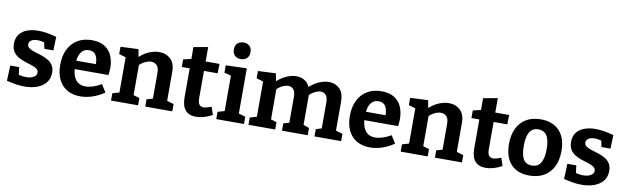

<svg xmlns="http://www.w3.org/2000/svg" viewBox="-46 -1318 6087 1867"><g transform="rotate(10 2997.0 -384.0)"><path d="M183 -399Q183 -376 203 -362Q223 -348 254.5 -338Q286 -328 321.5 -317Q357 -306 388.5 -288.5Q420 -271 440 -242Q460 -213 460 -167Q460 -108 428 -68Q396 -28 341 -8Q286 12 217 12Q177 12 132.5 5Q88 -2 41 -14L47 -165H135L146 -77L134 -94Q154 -88 178 -84.5Q202 -81 220 -81Q246 -81 268.5 -88Q291 -95 305.5 -108.5Q320 -122 320 -143Q320 -167 300 -181Q280 -195 248.5 -205Q217 -215 182.5 -226Q148 -237 116.5 -255Q85 -273 65 -303Q45 -333 45 -381Q45 -439 74 -475.5Q103 -512 151.5 -529Q200 -546 258 -546Q299 -546 345 -538.5Q391 -531 439 -517L434 -383H345L329 -462L348 -441Q301 -454 265 -454Q228 -454 205.5 -439.5Q183 -425 183 -399Z M768 12Q695 12 640 -18.5Q585 -49 554.5 -109.5Q524 -170 524 -257Q524 -347 556.5 -411.5Q589 -476 648 -511Q707 -546 787 -546Q865 -546 914 -515Q963 -484 986 -430.5Q1009 -377 1009 -310Q1009 -293 1007.5 -276Q1006 -259 1003 -240H637V-323H883L865 -310Q866 -350 857.5 -380.5Q849 -411 829.5 -428Q810 -445 776 -445Q737 -445 713 -422.5Q689 -400 678.5 -362Q668 -324 668 -277Q668 -224 681 -182Q694 -140 723.5 -116Q753 -92 801 -92Q835 -92 874.5 -104.5Q914 -117 957 -142L1004 -67Q946 -27 885.5 -7.5Q825 12 768 12Z M1071 0V-72L1155 -96L1138 -76V-457L1155 -434L1071 -459V-531L1247 -539L1265 -443L1247 -450Q1295 -499 1349 -522.5Q1403 -546 1452 -546Q1520 -546 1565 -503.5Q1610 -461 1609 -375V-76L1596 -96L1676 -72V0H1409V-72L1485 -94L1469 -73V-345Q1469 -394 1447.5 -417Q1426 -440 1391 -440Q1364 -440 1332 -425Q1300 -410 1269 -380L1278 -401V-73L1265 -94L1338 -72V0Z M1910 12Q1841 12 1805.5 -29.5Q1770 -71 1770 -153V-459L1788 -441H1692V-516L1790 -539L1770 -515V-651L1911 -676V-515L1896 -534H2048L2046 -441H1896L1911 -459V-172Q1911 -129 1925 -110Q1939 -91 1967 -91Q1983 -91 2002.5 -96.5Q2022 -102 2045 -111L2071 -34Q1987 12 1910 12Z M2317 -82 2307 -94 2384 -72V0H2110V-72L2187 -94L2177 -82V-447L2186 -438L2110 -459V-531L2317 -538ZM2243 -616Q2206 -616 2183.5 -637Q2161 -658 2161 -697Q2161 -739 2184.5 -759.5Q2208 -780 2244 -780Q2279 -780 2302 -759.5Q2325 -739 2325 -698Q2325 -657 2301.5 -636.5Q2278 -616 2243 -616Z M2943 -453 2923 -448Q2971 -497 3025 -521.5Q3079 -546 3128 -546Q3191 -546 3233.5 -504.5Q3276 -463 3276 -377V-76L3263 -96L3343 -72V0H3080V-72L3153 -94L3136 -73V-346Q3136 -394 3116.5 -417Q3097 -440 3066 -440Q3040 -440 3008 -424Q2976 -408 2944 -377L2954 -408Q2956 -400 2956 -393.5Q2956 -387 2956 -382V-76L2943 -96L3013 -72V0H2759V-72L2832 -94L2816 -73V-346Q2816 -394 2796 -417Q2776 -440 2746 -440Q2720 -440 2688 -425Q2656 -410 2626 -380L2635 -401V-73L2622 -94L2692 -72V0H2428V-72L2512 -96L2495 -76V-457L2512 -434L2428 -459V-531L2604 -539L2622 -443L2604 -450Q2651 -497 2704.5 -521.5Q2758 -546 2807 -546Q2853 -546 2889 -523.5Q2925 -501 2943 -453Z M3628 12Q3555 12 3500 -18.5Q3445 -49 3414.5 -109.5Q3384 -170 3384 -257Q3384 -347 3416.5 -411.5Q3449 -476 3508 -511Q3567 -546 3647 -546Q3725 -546 3774 -515Q3823 -484 3846 -430.5Q3869 -377 3869 -310Q3869 -293 3867.5 -276Q3866 -259 3863 -240H3497V-323H3743L3725 -310Q3726 -350 3717.5 -380.5Q3709 -411 3689.5 -428Q3670 -445 3636 -445Q3597 -445 3573 -422.5Q3549 -400 3538.5 -362Q3528 -324 3528 -277Q3528 -224 3541 -182Q3554 -140 3583.5 -116Q3613 -92 3661 -92Q3695 -92 3734.5 -104.5Q3774 -117 3817 -142L3864 -67Q3806 -27 3745.5 -7.5Q3685 12 3628 12Z M3931 0V-72L4015 -96L3998 -76V-457L4015 -434L3931 -459V-531L4107 -539L4125 -443L4107 -450Q4155 -499 4209 -522.5Q4263 -546 4312 -546Q4380 -546 4425 -503.5Q4470 -461 4469 -375V-76L4456 -96L4536 -72V0H4269V-72L4345 -94L4329 -73V-345Q4329 -394 4307.5 -417Q4286 -440 4251 -440Q4224 -440 4192 -425Q4160 -410 4129 -380L4138 -401V-73L4125 -94L4198 -72V0Z M4770 12Q4701 12 4665.5 -29.5Q4630 -71 4630 -153V-459L4648 -441H4552V-516L4650 -539L4630 -515V-651L4771 -676V-515L4756 -534H4908L4906 -441H4756L4771 -459V-172Q4771 -129 4785 -110Q4799 -91 4827 -91Q4843 -91 4862.5 -96.5Q4882 -102 4905 -111L4931 -34Q4847 12 4770 12Z M5220 -546Q5338 -546 5404 -476Q5470 -406 5470 -277Q5470 -187 5438 -122.5Q5406 -58 5346 -23Q5286 12 5202 12Q5084 12 5019.5 -58Q4955 -128 4955 -257Q4955 -347 4986.5 -411.5Q5018 -476 5077 -511Q5136 -546 5220 -546ZM5213 -446Q5156 -446 5128 -401.5Q5100 -357 5100 -264Q5100 -171 5127 -129.5Q5154 -88 5209 -88Q5249 -88 5274 -108Q5299 -128 5312 -169Q5325 -210 5325 -270Q5325 -361 5297 -403.5Q5269 -446 5213 -446Z M5684 -399Q5684 -376 5704 -362Q5724 -348 5755.5 -338Q5787 -328 5822.5 -317Q5858 -306 5889.5 -288.5Q5921 -271 5941 -242Q5961 -213 5961 -167Q5961 -108 5929 -68Q5897 -28 5842 -8Q5787 12 5718 12Q5678 12 5633.5 5Q5589 -2 5542 -14L5548 -165H5636L5647 -77L5635 -94Q5655 -88 5679 -84.5Q5703 -81 5721 -81Q5747 -81 5769.5 -88Q5792 -95 5806.5 -108.5Q5821 -122 5821 -143Q5821 -167 5801 -181Q5781 -195 5749.5 -205Q5718 -215 5683.5 -226Q5649 -237 5617.5 -255Q5586 -273 5566 -303Q5546 -333 5546 -381Q5546 -439 5575 -475.5Q5604 -512 5652.5 -529Q5701 -546 5759 -546Q5800 -546 5846 -538.5Q5892 -531 5940 -517L5935 -383H5846L5830 -462L5849 -441Q5802 -454 5766 -454Q5729 -454 5706.5 -439.5Q5684 -425 5684 -399Z"/></g></svg>

Font: Bitter Thin
Style: Bold
Weight: 700
Version: Version 3.021